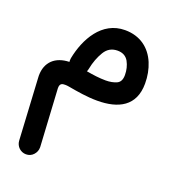

<svg xmlns="http://www.w3.org/2000/svg" viewBox="-137 -463 866 966"><g transform="rotate(20 295.5 20.0)"><path d="M367.7 -358.9C243.7 -358.9 180.2 -240.7 159.2 -132.8C158.7 -128.9 158.2 -125 158.2 -121.1C158.2 -118.7 158.2 -115.7 158.7 -112.8C84.5 -110.8 37.6 -68.8 37.6 4.9C37.6 8.3 37.6 12.2 38.1 16.1L56.6 346.7C58.6 376 82.5 398.9 111.8 398.9C127.9 398.9 141.1 393.1 151.4 381.8C161.6 370.6 167 357.4 167 342.8V338.9L149.4 32.7V29.8C149.4 4.4 164.1 2.9 178.2 2.9C184.6 2.9 191.4 3.4 199.2 4.9C245.6 13.2 301.3 22.9 356 22.9C468.8 22.9 553.7 -19 553.7 -140.1C553.7 -179.2 546.9 -215.3 533.2 -248.5C505.4 -314.9 449.7 -358.9 367.7 -358.9ZM262.2 -113.3C269.5 -150.4 281.7 -182.1 297.9 -209C314 -235.8 336.9 -249 367.7 -249C394.5 -249 414.1 -238.3 426.3 -217.3C438 -195.8 443.8 -171.9 443.8 -146C443.8 -121.6 436 -106 419.9 -98.6C403.8 -91.3 384.3 -87.4 361.3 -87.4C328.1 -87.4 292.5 -92.3 257.3 -98.6C259.8 -103 261.2 -107.9 262.2 -113.3Z"/></g></svg>

Font: Mikhak SemiBold
Style: Regular
Weight: 600
Designer: Amin Abedi
Version: Version 3.2